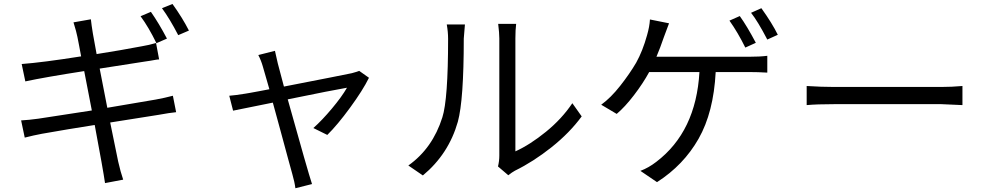

<svg xmlns="http://www.w3.org/2000/svg" viewBox="-20 -872 5040 981"><path d="M833 -674.8 779.3 -651.4Q739.3 -733.4 698.2 -789.1L751 -811.5Q792 -752.9 833 -674.8ZM444.3 -773.4Q450.2 -716.8 473.6 -595.7Q597.7 -615.2 705.1 -635.7Q741.2 -641.6 777.3 -652.3L793 -568.4Q786.1 -568.4 774.9 -566.4Q763.7 -564.5 747.1 -561.5Q730.5 -558.6 720.7 -557.6L489.3 -521.5L528.3 -321.3Q668.9 -344.7 775.4 -363.3Q823.2 -372.1 863.3 -382.8L879.9 -298.8Q848.6 -295.9 790 -285.2Q785.2 -284.2 543 -246.1Q576.2 -83 584 -45.9Q595.7 5.9 609.4 45.9L516.6 63.5Q506.8 -4.9 463.9 -233.4Q326.2 -211.9 194.3 -188.5Q152.3 -180.7 106.4 -168.9L87.9 -256.8Q127 -258.8 175.8 -265.6Q180.7 -266.6 449.2 -307.6L410.2 -508.8Q209 -477.5 109.4 -456.1L90.8 -544.9Q196.3 -552.7 394.5 -584Q389.6 -610.4 383.8 -641.1Q377.9 -671.9 375.5 -683.6Q373 -695.3 368.2 -714.4Q363.3 -733.4 355.5 -757.8ZM807.6 -830.1 861.3 -851.6Q912.1 -781.2 945.3 -715.8L890.6 -692.4Q847.7 -775.4 807.6 -830.1Z M1450.2 -364.3Q1553.7 6.8 1574.2 68.4L1489.3 89.8Q1485.4 58.6 1473.6 17.6Q1467.8 -2 1452.1 -60.5Q1436.5 -119.1 1413.1 -204.6Q1389.6 -290 1374 -347.7Q1220.7 -317.4 1170.9 -306.6L1151.4 -382.8Q1179.7 -384.8 1234.4 -393.6Q1240.2 -394.5 1257.3 -397.5Q1274.4 -400.4 1302.7 -405.8Q1331.1 -411.1 1356.4 -416Q1333 -500 1323.2 -531.2Q1314.5 -562.5 1299.8 -590.8L1384.8 -612.3Q1385.7 -608.4 1399.4 -547.9L1430.7 -429.7Q1737.3 -489.3 1777.3 -498Q1806.6 -505.9 1815.4 -509.8L1865.2 -474.6Q1834 -411.1 1769 -322.3Q1704.1 -233.4 1652.3 -182.6L1581.1 -217.8Q1626 -257.8 1676.3 -317.9Q1726.6 -377.9 1752.9 -423.8Q1683.6 -412.1 1450.2 -364.3Z M2140.6 24.4 2066.4 -26.4Q2190.4 -114.3 2240.2 -272.5Q2269.5 -364.3 2269.5 -673.8Q2269.5 -709 2262.7 -747.1H2355.5Q2349.6 -676.8 2349.6 -674.8Q2349.6 -360.4 2319.3 -250Q2272.5 -85 2140.6 24.4ZM2577.1 23.4 2524.4 -21.5Q2531.2 -48.8 2531.2 -77.1V-675.8Q2531.2 -703.1 2525.4 -750H2617.2Q2613.3 -718.8 2613.3 -675.8V-98.6Q2688.5 -132.8 2769.5 -198.7Q2850.6 -264.6 2904.3 -344.7L2952.1 -277.3Q2890.6 -193.4 2797.9 -119.6Q2705.1 -45.9 2611.3 0Q2596.7 7.8 2577.1 23.4Z M3841.8 -653.3 3788.1 -628.9Q3750 -706.1 3707 -766.6L3759.8 -790Q3796.9 -738.3 3841.8 -653.3ZM3334 -582H3805.7Q3863.3 -582 3900.4 -586.9V-501Q3853.5 -503.9 3805.7 -503.9H3636.7Q3626 -297.9 3549.3 -163.1Q3472.7 -28.3 3336.9 58.6L3252 1Q3293.9 -14.6 3333 -44.9Q3536.1 -199.2 3553.7 -503.9H3296.9Q3265.6 -446.3 3219.2 -385.7Q3172.9 -325.2 3130.9 -290L3051.8 -336.9Q3100.6 -372.1 3148.9 -433.6Q3197.3 -495.1 3230.5 -551.8Q3263.7 -611.3 3286.1 -692.4Q3298.8 -736.3 3300.8 -772.5L3398.4 -752.9L3372.1 -682.6Q3353.5 -627.9 3334 -582ZM3817.4 -806.6 3870.1 -830.1Q3924.8 -753.9 3954.1 -694.3L3900.4 -669.9Q3851.6 -763.7 3817.4 -806.6Z M4101.6 -335V-432.6Q4177.7 -427.7 4241.2 -427.7H4789.1Q4841.8 -427.7 4897.5 -432.6V-335Q4799.8 -339.8 4790 -339.8H4241.2Q4153.3 -339.8 4101.6 -335Z"/></svg>

Font: GenYoGothic TW TTF Regular
Style: Regular
Weight: 400
Version: Version 1.300